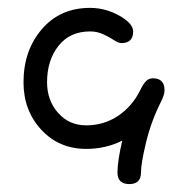

<svg xmlns="http://www.w3.org/2000/svg" viewBox="-20 -380 480 490"><path d="M40 -169.9Q40 -251 86.7 -305.4Q133.3 -359.9 210 -359.9Q252 -359.9 290 -336.9Q319.8 -318.4 319.8 -299.8Q319.8 -270 290 -270Q282.2 -270 270.8 -277.6Q259.3 -285.2 243.7 -292.5Q228 -299.8 210 -299.8Q158.2 -299.8 129.2 -262.9Q100.1 -226.1 100.1 -169.9Q100.1 -124 128.2 -92Q156.2 -60.1 200.2 -60.1Q245.1 -60.1 281.2 -84.2Q317.4 -108.4 337.9 -149.9Q345.7 -166 352.8 -173.1Q359.9 -180.2 370.1 -180.2Q399.9 -180.2 399.9 -149.9Q399.9 -138.7 392.1 -123Q365.7 -70.8 352.8 -16.8Q339.8 37.1 339.8 60.1Q339.8 89.8 310.1 89.8Q279.8 89.8 279.8 60.1Q279.8 30.8 292 -21Q249.5 0 200.2 0Q130.4 0 85.2 -49.1Q40 -98.1 40 -169.9Z"/></svg>

Font: Pecita
Style: Book
Weight: 400
Width: 6
Version: Version 3.4.1